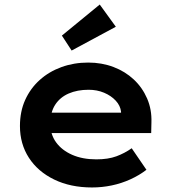

<svg xmlns="http://www.w3.org/2000/svg" viewBox="-20 -817 764 847"><path d="M386 10Q291 10 219 -25Q147 -60 107.5 -121Q68 -182 68 -261Q68 -325 91 -376Q114 -427 155 -464Q196 -501 251 -521Q306 -541 369 -541Q429 -541 480.5 -521.5Q532 -502 570 -466.5Q608 -431 629 -382.5Q650 -334 648 -277L647 -230H166L143 -320H530L514 -302V-324Q511 -351 490.5 -373Q470 -395 439 -408Q408 -421 371 -421Q321 -421 283 -404.5Q245 -388 223.5 -355Q202 -322 202 -272Q202 -224 227.5 -189Q253 -154 298.5 -134Q344 -114 405 -114Q457 -114 493.5 -127.5Q530 -141 561 -163L626 -68Q595 -44 555.5 -26Q516 -8 473 1Q430 10 386 10ZM296 -594 253 -660 420 -797 491 -699Z"/></svg>

Font: Lexend Exa SemiBold
Style: Regular
Weight: 600
Designer: Bonnie Shaver-Troup, Thomas Jockin
Foundry: Lexend
Version: Version 1.007